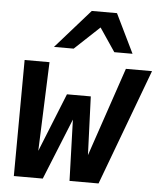

<svg xmlns="http://www.w3.org/2000/svg" viewBox="-55 -852 758 901"><g transform="rotate(5 323.5 -402.0)"><path d="M340.8 -803.7H459.5L548.8 -620.1H462.9L388.7 -730L271.5 -620.1H178.7ZM46.9 -546.9H164.1L147.9 -127.9L258.8 -403.8H371.1L381.8 -127.9L523.9 -546.9H647L442.9 0H306.2L296.9 -288.1L180.2 0H43.9Z"/></g></svg>

Font: Hack
Style: Bold Italic
Weight: 700
Italic angle: -11°
Monospace: yes
Designer: Christopher Simpkins
Foundry: Christopher Simpkins
Version: Version 2.017; ttfautohint (v1.4.1) -l 4 -r 80 -G 350 -x 0 -